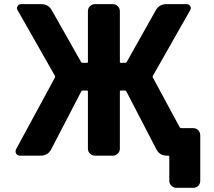

<svg xmlns="http://www.w3.org/2000/svg" viewBox="-20 -775 1040 933"><path d="M837.9 137.7Q823.2 137.7 813 127.9Q802.7 118.2 802.7 103.5V-13.7Q802.7 -18.6 798.8 -18.6H791Q755.9 -18.6 740.2 -48.8L593.8 -331.1Q591.8 -335 587.9 -335H567.4Q562.5 -335 562.5 -330.1V-52.7Q562.5 -38.1 552.2 -28.3Q542 -18.6 528.3 -18.6H442.4Q427.7 -18.6 417.5 -28.3Q407.2 -38.1 407.2 -52.7V-330.1Q407.2 -335 403.3 -335H381.8Q377 -335 375 -331.1L228.5 -48.8Q211.9 -18.6 177.7 -18.6H76.2Q64.5 -18.6 58.6 -28.3Q55.7 -33.2 55.7 -39.1Q55.7 -43.9 57.6 -48.8L247.1 -398.4Q249 -402.3 247.1 -406.2L65.4 -725.6Q59.6 -735.4 65.4 -745.1Q71.3 -754.9 83 -754.9H180.7Q214.8 -754.9 231.4 -725.6L374 -473.6Q376 -469.7 380.9 -469.7H403.3Q407.2 -469.7 407.2 -473.6V-720.7Q407.2 -735.4 417.5 -745.1Q427.7 -754.9 442.4 -754.9H528.3Q542 -754.9 552.2 -745.1Q562.5 -735.4 562.5 -720.7V-473.6Q562.5 -469.7 567.4 -469.7H588.9Q592.8 -469.7 595.7 -473.6L737.3 -725.6Q753.9 -754.9 789.1 -754.9H887.7Q898.4 -754.9 904.3 -745.1Q910.2 -735.4 904.3 -725.6L722.7 -406.2Q720.7 -402.3 722.7 -398.4L853.5 -156.2Q855.5 -152.3 860.4 -152.3H918.9Q933.6 -152.3 943.4 -142.1Q953.1 -131.8 953.1 -117.2V103.5Q953.1 118.2 943.4 127.9Q933.6 137.7 918.9 137.7Z"/></svg>

Font: Rounded-L Mgen+ 1mn bold
Style: Bold
Weight: 700
Designer: [Source Han Sans]
Ryoko NISHIZUKA  (kana & ideographs); Paul D. Hunt (Latin, Greek & Cyrillic); Wenlong ZHANG  (bopomofo
Version: Version 1.059.20150602